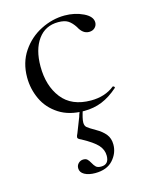

<svg xmlns="http://www.w3.org/2000/svg" viewBox="-104 -461 619 803"><g transform="rotate(-15 205.5 -60.0)"><path d="M36 -185Q36 -249 68 -296.5Q100 -344 150.5 -369.5Q201 -395 254 -395Q298 -395 334.5 -377.5Q371 -360 371 -334Q371 -321 361.5 -311.5Q352 -302 336 -302Q309 -302 292 -335Q279 -355 264 -365Q249 -375 221 -375Q165 -375 133.5 -331.5Q102 -288 102 -215Q102 -131 144 -77Q186 -23 270 -23Q331 -23 372 -56H373Q376 -56 378.5 -53Q381 -50 379 -48Q344 -17 308.5 -2.5Q273 12 231 12Q166 12 122 -16.5Q78 -45 57 -90Q36 -135 36 -185ZM214 58Q214 72 222 79Q230 86 258 102Q283 116 297.5 134Q312 152 312 179Q312 216 285.5 245.5Q259 275 208 275Q180 275 162 265Q144 255 144 237Q144 224 153 215.5Q162 207 174 207Q185 207 191 212.5Q197 218 203 229Q210 242 217 248.5Q224 255 239 255Q273 255 273 217Q273 191 254.5 170.5Q236 150 188 124Q181 121 177 118Q173 115 173 111Q173 106 179 94Q184 81 204 30Q206 22 209 15Q212 8 214 1L227 2Q214 41 214 58Z"/></g></svg>

Font: Cormorant Infant
Style: Regular
Weight: 400
Designer: Christian Thalmann (Catharsis Fonts)
Foundry: Catharsis Fonts
Version: Version 4.000